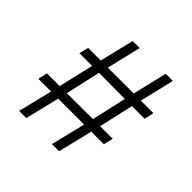

<svg xmlns="http://www.w3.org/2000/svg" viewBox="-165 -825 950 950"><g transform="rotate(45 309.5 -350.0)"><path d="M93 -29 137 -209H48L59 -258H148L191 -442H102L114 -491H202L246 -671H295L252 -491H433L476 -672H526L483 -491H571L560 -441H471L430 -259H518L506 -209H418L374 -28H324L368 -209H187L143 -29ZM198 -258 380 -259 421 -441 239 -442Z"/></g></svg>

Font: Geologica Thin
Style: Regular
Weight: 100
Designer: Sindre Bremnes, Frode Helland
Foundry: Monokrom Skriftforlag AS
Version: Version 1.010; ttfautohint (v1.8.4.7-5d5b);gftools[0.9.28]